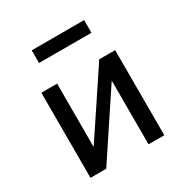

<svg xmlns="http://www.w3.org/2000/svg" viewBox="-163 -839 936 971"><g transform="rotate(-30 304.5 -353.5)"><path d="M89 0V-497H181V-118H175L427 -497H520V0H428V-380H433L181 0ZM154 -633V-707H460V-633Z"/></g></svg>

Font: Nunito Sans 7pt SemiCondensed Medium
Style: Regular
Weight: 500
Width: 4
Designer: Vernon Adams
Foundry: Vernon Adams
Version: Version 3.101;gftools[0.9.27]